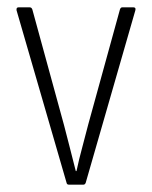

<svg xmlns="http://www.w3.org/2000/svg" viewBox="-20 -502 413 522"><path d="M167 0Q162 0 161 -5L25 -474Q24 -482 30 -482H61Q66 -482 68 -476L154 -162Q162 -131 170 -100Q178 -69 186 -37H188Q195 -70 203.5 -101Q212 -132 220 -164L306 -476Q308 -482 312 -482H343Q350 -482 348 -474L213 -5Q211 0 207 0Z"/></svg>

Font: Sofia Sans Condensed ExtraLight
Style: Regular
Weight: 250
Version: Version 4.100